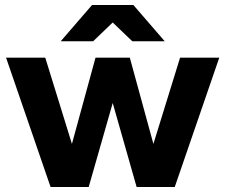

<svg xmlns="http://www.w3.org/2000/svg" viewBox="-20 -752 906 772"><path d="M4.4 -520H162L269.2 -173.4L364 -520H502L596.8 -173.4L704 -520H861.6L682.6 0H529.4L433.2 -337.8L336.6 0H183.4ZM516.2 -732 642.4 -586H512L433.2 -661.6L354.4 -586H224L350.2 -732Z"/></svg>

Font: Aspekta Variable
Style: Regular
Weight: 400
Designer: Ivo Dolenc
Version: Version 2.100